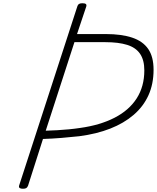

<svg xmlns="http://www.w3.org/2000/svg" viewBox="-20 -1150 967 1184"><path d="M121 14Q108 14 101.5 9.5Q95 5 98 -6L457 -1111Q460 -1121 467 -1125.5Q474 -1130 488 -1130Q503 -1130 509 -1125.5Q515 -1121 512 -1110L455 -940H633Q729 -940 795 -918Q861 -896 894 -848Q927 -800 927 -720Q927 -632 895.5 -562.5Q864 -493 804 -441.5Q744 -390 660 -357Q576 -324 469 -310Q415 -304 359 -299.5Q303 -295 245 -293L153 -5Q149 5 142.5 9.5Q136 14 121 14ZM262 -344Q297 -345 333 -347Q369 -349 405 -352.5Q441 -356 474 -361Q597 -378 686.5 -424Q776 -470 823 -543.5Q870 -617 870 -716Q870 -780 843.5 -818.5Q817 -857 763.5 -873.5Q710 -890 630 -890H439Z"/></svg>

Font: Playwrite CU ExtraLight
Style: Regular
Weight: 250
Designer: Veronika Burian, José Scaglione
Foundry: TypeTogether
Version: Version 1.002